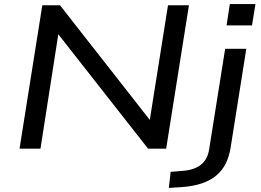

<svg xmlns="http://www.w3.org/2000/svg" viewBox="-20 -731 1285 944"><path d="M76 0 188 -705H275L724 -132H715L806 -705H909L797 0H708L260 -571H268L179 0ZM1094 -606 1110 -711H1236L1219 -606ZM810 193 819 114 879 109Q934 105 967 79.5Q1000 54 1008 5L1087 -491H1191L1114 -6Q1107 38 1090 72.5Q1073 107 1044 131.5Q1015 156 972.5 170.5Q930 185 872 189Z"/></svg>

Font: Nunito Sans 10pt Expanded Medium
Style: Italic
Weight: 500
Width: 7
Italic angle: -9°
Designer: Vernon Adams
Foundry: Vernon Adams
Version: Version 3.101;gftools[0.9.27]